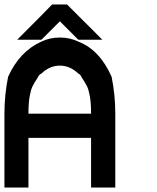

<svg xmlns="http://www.w3.org/2000/svg" viewBox="-20 -846 707 866"><path d="M390.8 0V-224.2H108.3V0H0V-333.3Q0 -418.3 16.7 -500Q68.3 -614.2 166.7 -658.3Q204.2 -676.7 250 -676.7Q295.8 -676.7 333.3 -658.3Q429.2 -621.7 483.3 -500Q500 -418.3 500 -333.3V0ZM108.3 -333.3H390.8Q390.8 -381.7 385.4 -411.2Q380 -440.8 373.3 -455Q366.7 -469.2 346.7 -500Q343.3 -509.2 333.3 -514.2Q295.8 -550 250 -550Q204.2 -550 166.7 -514.2Q155 -508.3 152.5 -500Q132.5 -469.2 125.8 -455Q119.2 -440.8 113.8 -411.2Q108.3 -381.7 108.3 -333.3ZM282.5 -825.8 441.7 -666.7H333.3L250 -750L166.7 -666.7H57.5Q194.2 -803.3 215 -825.8Z"/></svg>

Font: 0xA000-Mono
Style: Mono-Bold
Weight: 700
Version: Version 0.1